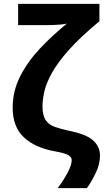

<svg xmlns="http://www.w3.org/2000/svg" viewBox="-20 -780 538 985"><path d="M493 18Q493 61 472 105.5Q451 150 426 185H276Q305 147 326.5 106.5Q348 66 348 41Q348 28 332.5 17Q317 6 260 -4Q160 -22 102.5 -75.5Q45 -129 45 -228Q45 -313 83.5 -388.5Q122 -464 185 -531Q248 -598 323 -659Q311 -656 290 -654Q269 -652 248.5 -651.5Q228 -651 215 -651H73V-760H490V-671Q391 -589 332.5 -523Q274 -457 245 -403.5Q216 -350 207 -308.5Q198 -267 198 -235Q198 -187 215 -163Q232 -139 262.5 -128.5Q293 -118 335 -109Q424 -91 458.5 -59Q493 -27 493 18Z"/></svg>

Font: Noto IKEA Latin
Style: Bold
Weight: 700
Designer: Monotype Design Team
Foundry: Monotype Imaging Inc.
Version: Version 1.0